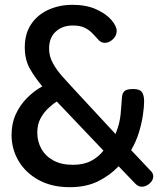

<svg xmlns="http://www.w3.org/2000/svg" viewBox="-20 -768 670 798"><path d="M270 10Q195 10 140.5 -20Q86 -50 57 -99.5Q28 -149 28 -207Q28 -255 46 -294Q64 -333 94 -362.5Q124 -392 156 -409Q127 -443 105 -481Q83 -519 83 -571Q83 -628 109.5 -667.5Q136 -707 181.5 -727.5Q227 -748 281 -748Q339 -748 380.5 -729Q422 -710 443.5 -684.5Q465 -659 465 -639Q465 -620 449.5 -605Q434 -590 415 -590Q401 -590 390.5 -601Q380 -612 367 -626.5Q354 -641 334.5 -651.5Q315 -662 283 -662Q239 -662 211.5 -636.5Q184 -611 184 -566Q184 -534 200 -505Q216 -476 239 -450.5Q262 -425 284 -401L460 -211Q478 -254 481.5 -295Q485 -336 487 -364Q488 -381 497.5 -389.5Q507 -398 534 -398Q561 -398 570 -385Q579 -372 579 -347Q579 -324 574 -290Q569 -256 557.5 -218Q546 -180 525 -144L610 -54Q614 -49 615.5 -44Q617 -39 617 -35Q617 -19 602 -5.5Q587 8 569 8Q562 8 555.5 5Q549 2 542 -5L473 -77Q437 -39 387.5 -14.5Q338 10 270 10ZM283 -83Q328 -83 359 -99.5Q390 -116 410 -142L216 -346Q197 -334 178.5 -316Q160 -298 147.5 -274Q135 -250 135 -216Q135 -180 152 -149.5Q169 -119 202 -101Q235 -83 283 -83Z"/></svg>

Font: Dosis SemiBold
Style: Regular
Weight: 600
Designer: EdgarTolentino, PabloImpallari, IginoMarini
Foundry: EdgarTolentino, PabloImpallari, IginoMarini
Version: Version 3.001; ttfautohint (v1.8.2)